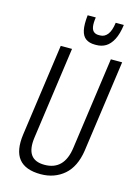

<svg xmlns="http://www.w3.org/2000/svg" viewBox="-134 -972 753 1051"><g transform="rotate(15 243.0 -446.5)"><path d="M204 7Q117 7 80 -39Q43 -85 56 -179L129 -700H193L120 -178Q111 -113 133.5 -80.5Q156 -48 211 -48Q322 -48 340 -178L413 -700H477L404 -179Q397 -133 380 -98Q363 -63 336.5 -40Q310 -17 276.5 -5Q243 7 204 7ZM307 -755Q276 -755 256 -769Q236 -783 229 -815Q222 -847 228 -900H274Q269 -866 272.5 -846.5Q276 -827 287 -819Q298 -811 312 -811H322Q347 -811 364 -832.5Q381 -854 387 -900H433Q426 -847 409 -815Q392 -783 368.5 -769Q345 -755 315 -755Z"/></g></svg>

Font: Pathway Extreme Condensed ExtraLight
Style: Italic
Weight: 250
Width: 3
Italic angle: -8°
Version: Version 1.001;gftools[0.9.26]